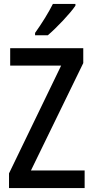

<svg xmlns="http://www.w3.org/2000/svg" viewBox="-20 -960 475 980"><path d="M365 -931V-940H250C228 -896 194 -841 159 -792V-780H224C269 -818 339 -892 365 -931ZM412 0V-90H138L405 -638V-714H32V-625H292L26 -75V0Z"/></svg>

Font: Noto Sans Sinhala UI Condensed Medium
Style: Regular
Weight: 500
Width: 3
Designer: Jelle Bosma - Monotype Design Team
Foundry: Monotype Imaging Inc.
Version: Version 2.006